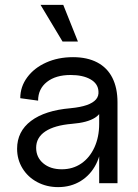

<svg xmlns="http://www.w3.org/2000/svg" viewBox="-20 -750 566 786"><path d="M50 -141Q50 -212 107 -255Q164 -298 269 -307Q310 -311 335.5 -320Q361 -329 373 -343Q385 -357 383 -377Q381 -408 350 -425.5Q319 -443 269 -443Q208 -443 172 -414.5Q136 -386 136 -338L63 -348Q63 -395 91.5 -433.5Q120 -472 169 -494Q218 -516 279 -516Q337 -516 378 -494.5Q419 -473 440 -431.5Q461 -390 461 -331V0H386V-140L396 -180Q396 -123 373.5 -78.5Q351 -34 310.5 -9Q270 16 218 16Q171 16 132.5 -4.5Q94 -25 72 -61Q50 -97 50 -141ZM386 -243V-313L401 -326Q401 -289 369.5 -268.5Q338 -248 274 -243Q203 -237 165.5 -212Q128 -187 128 -145Q128 -106 157 -81.5Q186 -57 233 -57Q278 -57 312.5 -80.5Q347 -104 366.5 -146.5Q386 -189 386 -243ZM146 -730H239L299 -580H236Z"/></svg>

Font: Uncut Sans Variable
Style: Regular
Weight: 400
Designer: Kasper Nordkvist
Foundry: UNCUT.wtf
Version: Version 1.304;Glyphs 3.2 (3246)